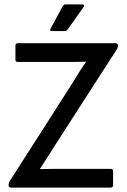

<svg xmlns="http://www.w3.org/2000/svg" viewBox="-20 -851 577 871"><path d="M214 -710H274C279 -710 282 -711 286 -716L359 -819C363 -825 361 -831 354 -831H276C271 -831 268 -828 265 -824L209 -720C206 -714 207 -710 214 -710ZM29 0H483C489 0 493 -4 493 -10V-75C493 -81 489 -85 483 -85H289C246 -85 203 -85 161 -84V-85C185 -121 208 -157 231 -194L511 -629C514 -633 515 -639 515 -643V-645C515 -651 511 -655 505 -655H60C54 -655 50 -651 50 -645V-580C50 -574 54 -570 60 -570H257C294 -570 333 -570 370 -571V-570C347 -537 326 -503 306 -470L22 -26C20 -22 19 -16 19 -12V-10C19 -4 23 0 29 0Z"/></svg>

Font: Sofia Sans Cond SemiBold
Style: Regular
Weight: 600
Width: 3
Designer: Botio Nikoltchev, Ani Petrova
Foundry: lettersoup
Version: Version 4.100